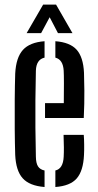

<svg xmlns="http://www.w3.org/2000/svg" viewBox="-20 -780 412 808"><path d="M169.5 -283.5V-346H248.5Q249 -392.5 249 -429.5Q249 -466.5 248 -482.5Q245.5 -529 213 -537.5V-606.5Q274.5 -602 302.5 -570.8Q330.5 -539.5 333.5 -473.5Q334.5 -452 335 -398.5Q335.5 -345 332.5 -283.5ZM44 -128Q42.5 -174.5 42 -236.5Q41.5 -298.5 42 -360.8Q42.5 -423 44 -470.5Q47.5 -538 76.5 -570Q105.5 -602 167.5 -606.5V-537.5Q132.5 -529.5 131 -482.5Q129.5 -417 129 -359Q128.5 -301 129 -243Q129.5 -185 131 -120Q131.5 -93 140 -79.8Q148.5 -66.5 167.5 -62.5V7Q104 2 75.5 -29.8Q47 -61.5 44 -128ZM213 7V-62.5Q245.5 -70 248 -120Q249 -137 248.8 -160.2Q248.5 -183.5 247.5 -212.5H332.5Q334 -194.5 334.2 -170.8Q334.5 -147 333.5 -128Q330.5 -61 303 -29.2Q275.5 2.5 213 7ZM92 -640.5 161.5 -760.5H216L285 -640.5H224L189 -707.5L153 -640.5Z"/></svg>

Font: Big Shoulders Stencil Display SemiBold
Style: Regular
Weight: 600
Designer: Patric King
Foundry: XO Type Co
Version: Version 1.000